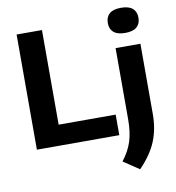

<svg xmlns="http://www.w3.org/2000/svg" viewBox="-106 -886 1112 1215"><g transform="rotate(-10 450.5 -278.0)"><path d="M73.5 0V-740H236.5V-132H603V0ZM695.5 235.5 594 167.5Q638.5 110.5 657 51.8Q675.5 -7 675.5 -87.5V-546.5H835V-94Q835 0.5 803.5 78.5Q772 156.5 695.5 235.5ZM753 -630.5Q703 -630.5 678.8 -651.5Q654.5 -672.5 654.5 -711Q654.5 -750 678.8 -771Q703 -792 753 -792Q803 -792 827.2 -771Q851.5 -750 851.5 -711Q851.5 -672.5 827.2 -651.5Q803 -630.5 753 -630.5Z"/></g></svg>

Font: Encode Sans Semi Expanded
Style: Bold
Weight: 700
Width: 6
Designer: Multiple Designers
Foundry: Impallari Type
Version: Version 3.000; ttfautohint (v1.8.3) -l 8 -r 50 -G 200 -x 14 